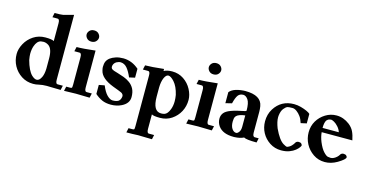

<svg xmlns="http://www.w3.org/2000/svg" viewBox="-89 -1122 3383 1766"><g transform="rotate(15 1602.5 -238.5)"><path d="M232.9 12.2Q170.4 12.2 120.8 -20Q71.3 -52.2 43.7 -103.3Q16.1 -154.3 16.1 -214.8Q16.1 -262.7 43.7 -313.7Q71.3 -364.7 120.8 -397.2Q170.4 -429.7 232.9 -429.7Q296.4 -429.7 315.4 -417V-585.4Q315.4 -607.4 310.8 -615.5Q306.2 -623.5 302.5 -624.8Q298.8 -626 293.9 -626H246.6L255.9 -668.5Q315.4 -668.5 336.9 -672.4Q348.1 -674.3 433.6 -698.2V-82.5Q433.6 -60.5 438 -52.5Q442.4 -44.4 446 -43.2Q449.7 -42 454.6 -42H502.4L492.7 0.5Q424.8 0.5 392.6 -1.5Q375 -2.4 360.8 -2.4Q320.8 -2.4 284.2 5.9Q261.2 12.2 232.9 12.2ZM254.9 -32.7Q280.3 -32.7 299.3 -72.3Q314 -103.5 315.4 -155.3V-251Q315.4 -345.2 273.4 -371.6Q250 -386.2 226.6 -386.2Q212.4 -386.2 201.2 -383.8Q165.5 -374.5 147.5 -322.3Q136.2 -289.6 136.2 -247.6Q136.2 -227.5 142.6 -189.9Q168 -96.2 206.5 -58.1Q233.4 -32.7 254.9 -32.7Z M768.6 0.5Q730.5 0.5 637.2 -2.4Q567.9 0.5 524.9 0.5L534.7 -42H570.3Q582.5 -42 586.9 -45.4Q591.3 -48.8 591.3 -76.7V-335.4Q591.3 -357.4 586.7 -365.5Q582 -373.5 578.6 -374.8Q575.2 -376 570.3 -376H522.5L532.2 -418.5Q592.3 -418.5 709.5 -432.1V-82.5Q709.5 -60.5 714.1 -52.5Q718.8 -44.4 722.2 -43.2Q725.6 -42 730.5 -42H778.3ZM650.4 -501.5Q622.6 -501.5 606.9 -518.6Q591.3 -535.6 591.3 -555.2Q591.3 -574.2 606.9 -591.3Q622.6 -608.4 650.4 -608.4Q678.2 -608.4 693.8 -591.3Q709.5 -574.2 709.5 -555.2Q709.5 -535.6 693.8 -518.6Q678.2 -501.5 650.4 -501.5Z M972.7 12.2Q923.3 12.2 887.7 -3.9Q852.1 -20 819.8 -48.8V-134.8L873.5 -145Q897.5 -85.9 925.8 -57.9Q954.1 -29.8 979.5 -29.8Q1015.1 -29.8 1034.7 -42.5Q1054.2 -57.6 1057.1 -89.4Q1057.1 -109.4 1036.1 -121.1Q1012.7 -131.8 952.6 -153.8Q834 -199.7 818.4 -270.5Q813 -292.5 813 -304.2Q813 -337.4 822.8 -358.4Q842.8 -399.4 904.8 -419.4Q935.5 -429.7 977.1 -429.7Q1059.1 -428.2 1125 -370.1V-285.6L1070.8 -273.4Q1048.8 -325.7 1023.7 -356Q998.5 -386.2 962.4 -388.2Q941.9 -388.2 920.9 -376.5Q908.2 -368.7 900.4 -356Q892.6 -343.3 892.6 -328.1Q892.6 -314.9 900.6 -308.1Q908.7 -301.3 924.6 -295.7Q940.4 -290 962.4 -284.2Q990.7 -275.9 1021.5 -264.6Q1052.2 -253.4 1079.8 -233.4Q1107.4 -213.4 1123.8 -182.4Q1140.1 -151.4 1140.1 -104.5Q1140.1 -43.5 1073.2 -10.3Q1027.8 12.2 972.7 12.2Z M1421.4 221.2Q1353 221.2 1320.8 219.2Q1303.2 218.3 1289.6 218.3Q1279.8 218.3 1268.6 219.2Q1243.2 221.2 1177.7 221.2L1187 178.7H1222.7Q1234.9 178.7 1239.3 175.3Q1243.7 171.9 1243.7 144V-335.9Q1243.7 -357.9 1239.3 -366Q1234.9 -374 1231.2 -375.2Q1227.5 -376.5 1222.7 -376.5H1174.8L1184.6 -418.9Q1244.6 -418.9 1361.8 -432.1V-412.6Q1392.6 -429.7 1441.4 -429.7Q1502.9 -429.7 1551.3 -397.2Q1599.6 -364.7 1626.5 -313.7Q1653.3 -262.7 1653.3 -214.8Q1653.3 -154.3 1626.5 -103.5Q1599.6 -52.7 1551.3 -20.3Q1502.9 12.2 1441.4 12.2Q1379.4 12.2 1361.8 0.5V138.2Q1361.8 160.2 1366.5 168.2Q1371.1 176.3 1374.5 177.5Q1377.9 178.7 1382.8 178.7H1430.7ZM1440.4 -29.8Q1457.5 -29.8 1471.2 -33.7Q1501.5 -42.5 1520.5 -93.8Q1533.2 -127.4 1533.2 -170.4Q1533.2 -198.2 1527.8 -229.5Q1509.8 -306.6 1472.7 -347.7Q1439.5 -383.8 1416.5 -383.8Q1395 -383.8 1378.4 -347.2Q1362.8 -310.5 1361.8 -256.8V-168.5Q1361.8 -29.8 1440.4 -29.8Z M1932.1 0.5Q1894 0.5 1800.8 -2.4Q1731.4 0.5 1688.5 0.5L1698.2 -42H1733.9Q1746.1 -42 1750.5 -45.4Q1754.9 -48.8 1754.9 -76.7V-335.4Q1754.9 -357.4 1750.2 -365.5Q1745.6 -373.5 1742.2 -374.8Q1738.8 -376 1733.9 -376H1686L1695.8 -418.5Q1755.9 -418.5 1873 -432.1V-82.5Q1873 -60.5 1877.7 -52.5Q1882.3 -44.4 1885.7 -43.2Q1889.2 -42 1894 -42H1941.9ZM1814 -501.5Q1786.1 -501.5 1770.5 -518.6Q1754.9 -535.6 1754.9 -555.2Q1754.9 -574.2 1770.5 -591.3Q1786.1 -608.4 1814 -608.4Q1841.8 -608.4 1857.4 -591.3Q1873 -574.2 1873 -555.2Q1873 -535.6 1857.4 -518.6Q1841.8 -501.5 1814 -501.5Z M2147.5 5.9H2139.6Q2037.6 5.9 1994.6 -52.2Q1971.7 -83.5 1971.7 -123Q1971.7 -154.3 1989.7 -177.5Q2007.8 -200.7 2054 -217.8Q2100.1 -234.9 2181.2 -250.5L2186 -252Q2193.8 -255.4 2194.3 -257.3Q2194.3 -332 2173.6 -361.6Q2152.8 -391.1 2127.4 -391.1Q2095.2 -390.6 2078.4 -368.2Q2061.5 -345.7 2047.4 -288.6L1987.8 -273.9V-378.4Q2026.9 -427.7 2146.5 -430.2L2136.7 -429.7Q2289.1 -429.7 2305.2 -330.1Q2309.6 -303.7 2309.6 -278.3V-80.6Q2309.6 -41 2330.6 -41H2367.7L2358.4 1Q2259.3 1 2236.3 -13.7Q2202.6 3.9 2147.5 5.9ZM2153.8 -35.6Q2166.5 -35.6 2180.2 -53.7Q2193.8 -71.8 2193.8 -105V-212.4Q2168.5 -210.4 2144.8 -202.1Q2121.1 -193.8 2111.1 -182.4Q2101.1 -170.9 2098.9 -156Q2096.7 -141.1 2096.7 -127Q2096.7 -84.5 2113.8 -60.1Q2130.9 -35.6 2153.8 -35.6Z M2594.2 12.7Q2533.2 12.7 2484.9 -19Q2436.5 -50.8 2409.9 -100.1Q2383.3 -149.4 2383.3 -208.5Q2383.3 -274.4 2415.5 -326.7Q2479.5 -429.2 2602.1 -429.2Q2634.8 -429.2 2667.5 -420.2Q2700.2 -411.1 2724.9 -399.9Q2749.5 -388.7 2759.3 -378.4V-288.1L2704.1 -275.9Q2693.4 -312 2676 -335.9Q2658.7 -359.9 2637.2 -375.5Q2615.7 -391.1 2595.7 -391.1Q2559.1 -391.1 2545.4 -386.2Q2533.7 -381.3 2515.1 -359.1Q2496.6 -336.9 2490.7 -291.5Q2489.7 -283.2 2489.7 -273.9Q2489.7 -232.9 2512.2 -174.3Q2558.1 -75.2 2602.5 -48.3Q2627.9 -32.7 2639.6 -32.7Q2665.5 -42 2680.7 -58.6Q2697.3 -76.7 2701.7 -86.9Q2710.9 -104.5 2732.9 -104.5Q2751 -104.5 2758.8 -95.2Q2766.6 -85.9 2766.6 -79.6Q2766.6 -75.2 2756.8 -60.8Q2747.1 -46.4 2726.3 -29.5Q2705.6 -12.7 2672.6 0Q2639.6 12.7 2594.2 12.7Z M3010.3 12.7Q2948.2 12.7 2899.4 -20.5Q2850.6 -53.7 2823.7 -104.7Q2796.9 -155.8 2796.9 -214.4Q2796.9 -273.9 2825.2 -322Q2853.5 -370.1 2901.9 -399.9Q2950.2 -429.7 3006.8 -429.7Q3072.8 -429.7 3130.9 -385.3Q3163.6 -359.4 3179.2 -326.9Q3194.8 -294.4 3204.6 -245.6H2912.6Q2916 -203.1 2934.6 -156.7Q2958 -100.6 2984.1 -72.5Q3010.3 -44.4 3026.4 -41.5Q3041 -38.6 3053.2 -38.6Q3066.9 -38.6 3082.3 -46.1Q3097.7 -53.7 3110.4 -65.7Q3123 -77.6 3129.4 -89.4Q3135.7 -102.1 3154.8 -106Q3176.8 -106 3185.5 -97.4Q3194.3 -88.9 3194.3 -81.1Q3194.3 -61 3126 -20.5Q3068.8 12.7 3010.3 12.7ZM3064.9 -285.6Q3057.1 -312 3036.4 -335.2Q3015.6 -358.4 2996.6 -368.7Q2977.5 -378.9 2968.3 -379.4Q2953.1 -377.9 2945.1 -374.8Q2937 -371.6 2925.3 -359.4Q2910.2 -336.4 2910.2 -285.6Z"/></g></svg>

Font: Quaaykop
Style: Bold
Weight: 700
Designer: Tup Wanders
Foundry: Free font, DO NOT SELL
Version: Version 1.00;July 31, 2023;FontCreator 11.5.0.2430 64-bit